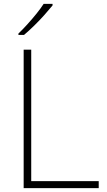

<svg xmlns="http://www.w3.org/2000/svg" viewBox="-20 -970 550 990"><path d="M102 0V-714H141V-36H489V0ZM251 -942Q234 -921 209.5 -893.5Q185 -866 157 -838.5Q129 -811 104 -790H75V-797Q96 -817 121 -844.5Q146 -872 168.5 -900Q191 -928 205 -950H251Z"/></svg>

Font: Noto Sans Lao Looped ExtraLight
Style: Regular
Weight: 200
Designer: Mark Frömberg, Ben Mitchell
Foundry: The Fontpad Ltd
Version: Version 1.002; ttfautohint (v1.8.4.7-5d5b)